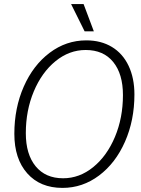

<svg xmlns="http://www.w3.org/2000/svg" viewBox="-20 -907 690 937"><path d="M50 -254Q50 -380 96 -484.5Q142 -589 222.5 -649.5Q303 -710 401 -710Q473 -710 526 -678Q579 -646 607.5 -586Q636 -526 636 -446Q636 -320 590 -215.5Q544 -111 463.5 -50.5Q383 10 285 10Q176 10 113 -61Q50 -132 50 -254ZM580 -443Q580 -546 532.5 -604.5Q485 -663 398 -663Q318 -663 251 -608.5Q184 -554 145 -461Q106 -368 106 -257Q106 -154 154 -95.5Q202 -37 288 -37Q368 -37 435 -91.5Q502 -146 541 -239Q580 -332 580 -443ZM327 -887H388L438 -754H393Z"/></svg>

Font: Sarabun ExtraLight
Style: Italic
Weight: 275
Italic angle: -10°
Designer: Suppakit Chalermlarp | Katatrad Co.,Ltd.
Foundry: Cadson Demak Co.,Ltd.
Version: Version 1.000; ttfautohint (v1.6)